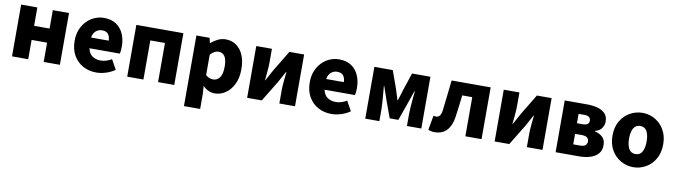

<svg xmlns="http://www.w3.org/2000/svg" viewBox="-37 -1227 7292 2078"><g transform="rotate(10 3609.0 -188.0)"><path d="M72 0V-569H250V-367H420V-569H598V0H420V-212H250V0Z M1000 14Q918 14 852.5 -21.5Q787 -57 748.5 -124Q710 -191 710 -285Q710 -354 732.5 -409Q755 -464 793.5 -503Q832 -542 880.5 -562.5Q929 -583 980 -583Q1062 -583 1116 -547Q1170 -511 1197 -449Q1224 -387 1224 -309Q1224 -285 1221.5 -264Q1219 -243 1216 -232H882Q894 -174 932 -148Q970 -122 1024 -122Q1083 -122 1144 -158L1203 -51Q1159 -20 1104.5 -3Q1050 14 1000 14ZM879 -349H1073Q1073 -391 1052.5 -419Q1032 -447 983 -447Q946 -447 917 -423Q888 -399 879 -349Z M1338 0V-569H1855V0H1677V-430H1516V0Z M1998 207V-569H2143L2156 -514H2159Q2193 -544 2234 -563.5Q2275 -583 2319 -583Q2387 -583 2437 -547Q2487 -511 2514 -446.5Q2541 -382 2541 -294Q2541 -196 2506.5 -127Q2472 -58 2417.5 -22Q2363 14 2302 14Q2229 14 2170 -45L2176 44V207ZM2260 -132Q2301 -132 2329.5 -169Q2358 -206 2358 -291Q2358 -438 2266 -438Q2220 -438 2176 -390V-165Q2197 -146 2218.5 -139Q2240 -132 2260 -132Z M2656 0V-569H2828V-421Q2828 -379 2823 -325.5Q2818 -272 2813 -220H2816Q2830 -246 2849 -280Q2868 -314 2881 -339L3020 -569H3182V0H3010V-148Q3010 -190 3015.5 -243.5Q3021 -297 3026 -349H3022Q3008 -324 2989.5 -289Q2971 -254 2957 -230L2817 0Z M3584 14Q3502 14 3436.5 -21.5Q3371 -57 3332.5 -124Q3294 -191 3294 -285Q3294 -354 3316.5 -409Q3339 -464 3377.5 -503Q3416 -542 3464.5 -562.5Q3513 -583 3564 -583Q3646 -583 3700 -547Q3754 -511 3781 -449Q3808 -387 3808 -309Q3808 -285 3805.5 -264Q3803 -243 3800 -232H3466Q3478 -174 3516 -148Q3554 -122 3608 -122Q3667 -122 3728 -158L3787 -51Q3743 -20 3688.5 -3Q3634 14 3584 14ZM3463 -349H3657Q3657 -391 3636.5 -419Q3616 -447 3567 -447Q3530 -447 3501 -423Q3472 -399 3463 -349Z M3954 0V-569H4156L4223 -383Q4234 -349 4243.5 -318.5Q4253 -288 4262 -258H4267Q4277 -288 4286.5 -318.5Q4296 -349 4306 -383L4368 -569H4570V0H4412V-132Q4412 -163 4415.5 -210Q4419 -257 4423.5 -304.5Q4428 -352 4431 -384H4426Q4414 -346 4398 -302Q4382 -258 4370 -221L4309 -49H4214L4151 -221Q4139 -258 4123 -302.5Q4107 -347 4095 -384H4091Q4094 -352 4098 -304.5Q4102 -257 4105.5 -210Q4109 -163 4109 -132V0Z M4717 14Q4697 14 4680.5 10.5Q4664 7 4647 1L4676 -159Q4683 -158 4690 -156.5Q4697 -155 4705 -155Q4728 -155 4743.5 -173Q4759 -191 4765 -235Q4776 -318 4784.5 -402Q4793 -486 4803 -569H5232V0H5054V-430H4944Q4937 -369 4929.5 -307.5Q4922 -246 4913 -185Q4899 -90 4850.5 -38Q4802 14 4717 14Z M5376 0V-569H5548V-421Q5548 -379 5543 -325.5Q5538 -272 5533 -220H5536Q5550 -246 5569 -280Q5588 -314 5601 -339L5740 -569H5902V0H5730V-148Q5730 -190 5735.5 -243.5Q5741 -297 5746 -349H5742Q5728 -324 5709.5 -289Q5691 -254 5677 -230L5537 0Z M6046 0V-569H6290Q6354 -569 6406.5 -555Q6459 -541 6490.5 -508.5Q6522 -476 6522 -418Q6522 -383 6500 -349Q6478 -315 6426 -301V-296Q6480 -283 6512 -252Q6544 -221 6544 -164Q6544 -105 6511 -69Q6478 -33 6424 -16.5Q6370 0 6305 0ZM6219 -349H6281Q6319 -349 6335.5 -362.5Q6352 -376 6352 -399Q6352 -424 6335.5 -438Q6319 -452 6281 -452H6219ZM6219 -117H6296Q6337 -117 6354 -134Q6371 -151 6371 -176Q6371 -199 6353.5 -215.5Q6336 -232 6295 -232H6219Z M6900 14Q6828 14 6764 -21.5Q6700 -57 6660.5 -124Q6621 -191 6621 -285Q6621 -379 6660.5 -445.5Q6700 -512 6764 -547.5Q6828 -583 6900 -583Q6954 -583 7004 -563Q7054 -543 7093 -504.5Q7132 -466 7155 -411Q7178 -356 7178 -285Q7178 -191 7138.5 -124Q7099 -57 7035.5 -21.5Q6972 14 6900 14ZM6900 -130Q6950 -130 6973 -172Q6996 -214 6996 -285Q6996 -356 6973 -397.5Q6950 -439 6900 -439Q6850 -439 6826.5 -397.5Q6803 -356 6803 -285Q6803 -214 6826.5 -172Q6850 -130 6900 -130Z"/></g></svg>

Font: Source Han Sans TC Heavy
Style: Regular
Weight: 900
Designer: Ryoko NISHIZUKA Ë•øÂ°öÊ∂ºÂ≠ê (kana, bopomofo & ideographs); Paul D. Hunt (Latin, Greek & Cyrillic); Sandoll Communicatio
Foundry: Adobe
Version: Version 2.004;hotconv 1.0.118;makeotfexe 2.5.65603